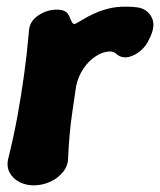

<svg xmlns="http://www.w3.org/2000/svg" viewBox="-20 -539 482 578"><path d="M81 19Q58 19 38.5 9Q19 -1 9 -19.5Q-1 -38 5 -62Q22 -131 33 -192Q44 -253 52.5 -314Q61 -375 67 -444Q68 -474 94.5 -492Q121 -510 151 -510Q169 -510 178 -503.5Q187 -497 191 -484Q195 -474 198.5 -469.5Q202 -465 208 -468Q216 -472 229 -480Q242 -488 261 -497Q280 -506 304 -512.5Q328 -519 358 -519Q368 -519 376.5 -518.5Q385 -518 392 -517Q423 -513 436.5 -487Q450 -461 429 -421Q421 -402 404 -387Q387 -372 367.5 -367.5Q348 -363 332 -375Q329 -379 323 -381.5Q317 -384 311 -384Q290 -384 268 -369.5Q246 -355 230.5 -331.5Q215 -308 209 -279Q203 -237 198 -203.5Q193 -170 190 -137.5Q187 -105 185 -64Q185 -40 169.5 -21Q154 -2 130.5 8.5Q107 19 81 19Z"/></svg>

Font: Winky Sans
Style: Bold Italic
Weight: 700
Italic angle: -8.97852°
Designer: Simon Atzbach
Foundry: typofactur
Version: Version 1.205